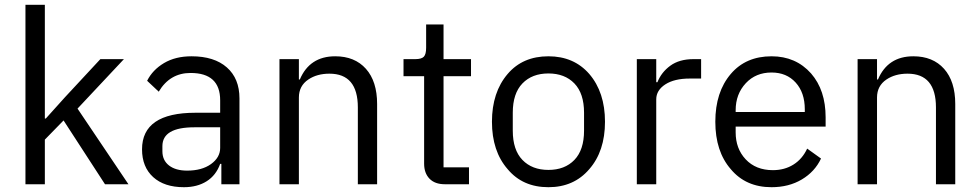

<svg xmlns="http://www.w3.org/2000/svg" viewBox="-20 -760 4040 792"><path d="M85 -740.2V0H165V-184.1L242.2 -263.2L413.1 0H509.8L299.8 -312L491.2 -516.1H394L248 -358.9L168.9 -271H165V-740.2Z M770 -527.8Q863.8 -527.8 915.8 -481.9Q967.8 -436 967.8 -354V0H893.1V-84H888.2Q871.1 -36.6 832.3 -12.2Q793.5 12.2 738.8 12.2Q657.7 12.2 611.8 -29.5Q565.9 -71.3 565.9 -144Q565.9 -294.9 786.1 -294.9H888.2V-346.2Q888.2 -459 766.1 -459Q680.7 -459 634.8 -381.8L586.9 -426.8Q609.4 -471.7 656.5 -499.8Q703.6 -527.8 770 -527.8ZM888.2 -149.9V-234.9H781.7Q649.9 -234.9 649.9 -157.2V-136.2Q649.9 -98.6 677.2 -77.4Q704.6 -56.2 752 -56.2Q812.5 -56.2 850.1 -83Q888.2 -110.4 888.2 -149.9Z M1132.8 0H1212.9V-357.9Q1212.9 -405.8 1252 -432.1Q1287.6 -456.1 1338.9 -456.1Q1456.1 -456.1 1456.1 -316.9V0H1535.6V-331.1Q1535.6 -424.3 1489.5 -476.1Q1443.4 -527.8 1362.8 -527.8Q1257.3 -527.8 1216.8 -432.1H1212.9V-516.1H1132.8Z M1814.9 0H1914.6V-69.8H1809.6V-445.8H1922.9V-516.1H1809.6V-659.2H1737.8V-563Q1737.8 -536.1 1728.3 -526.1Q1718.8 -516.1 1692.9 -516.1H1644.5V-445.8H1729.5V-85Q1729.5 -45.9 1751.7 -22.9Q1773.9 0 1814.9 0Z M2242.2 12.2Q2347.2 12.2 2410.6 -62Q2475.6 -136.2 2475.6 -257.8Q2475.6 -379.4 2410.6 -455.1Q2347.2 -527.8 2242.2 -527.8Q2136.2 -527.8 2074.2 -455.1Q2009.3 -379.4 2009.3 -257.8Q2009.3 -136.2 2074.2 -62Q2136.2 12.2 2242.2 12.2ZM2095.2 -221.2V-294.9Q2095.2 -374.5 2135 -415.8Q2174.8 -457 2242.2 -457Q2309.6 -457 2349.4 -415.8Q2389.2 -374.5 2389.2 -294.9V-221.2Q2389.2 -141.6 2349.4 -100.3Q2309.6 -59.1 2242.2 -59.1Q2174.8 -59.1 2135 -100.3Q2095.2 -141.6 2095.2 -221.2Z M2606.9 0H2687V-350.1Q2687 -387.7 2724.4 -411.9Q2761.7 -436 2825.2 -436H2872.1V-516.1H2840.8Q2782.2 -516.1 2745.1 -489Q2708 -461.9 2691.9 -420.9H2687V-516.1H2606.9Z M3162.6 12.2Q3233.9 12.2 3287.6 -19.8Q3341.3 -51.8 3366.7 -106L3309.6 -147Q3289.6 -104 3252.9 -81.1Q3216.3 -58.1 3168 -58.1Q3097.7 -58.1 3055.7 -103Q3014.6 -147 3014.6 -213.9V-237.8H3385.7V-275.9Q3385.7 -388.2 3325.7 -457Q3262.7 -527.8 3162.6 -527.8Q3056.6 -527.8 2994.6 -455.1Q2930.7 -380.4 2930.7 -257.8Q2930.7 -135.3 2994.6 -62Q3056.6 12.2 3162.6 12.2ZM3162.6 -460.9Q3224.6 -460.9 3262.2 -419.4Q3299.8 -377.9 3299.8 -309.1V-297.9H3014.6V-305.2Q3014.6 -372.1 3056.6 -417Q3097.7 -460.9 3162.6 -460.9Z M3517.6 0H3597.7V-357.9Q3597.7 -405.8 3636.7 -432.1Q3672.4 -456.1 3723.6 -456.1Q3840.8 -456.1 3840.8 -316.9V0H3920.4V-331.1Q3920.4 -424.3 3874.3 -476.1Q3828.1 -527.8 3747.6 -527.8Q3642.1 -527.8 3601.6 -432.1H3597.7V-516.1H3517.6Z"/></svg>

Font: Plexus Sans
Style: Regular
Weight: 400
Version: Version 2.001;PS 002.001;hotconv 1.0.70;makeotf.lib2.5.58329